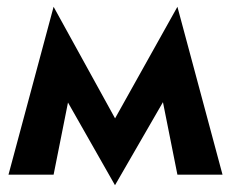

<svg xmlns="http://www.w3.org/2000/svg" viewBox="-20 -515 681 566"><path d="M503 0H636L503 -495L437 -331ZM289 -112 319 31 513 -305 503 -495ZM319 31 349 -112 138 -495 128 -305ZM5 0H138L204 -331L138 -495Z"/></svg>

Font: Jost SemiBold
Style: Regular
Weight: 600
Version: Version 3.710